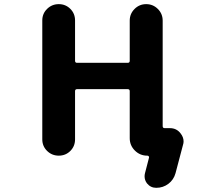

<svg xmlns="http://www.w3.org/2000/svg" viewBox="-20 -775 1040 933"><path d="M739.3 137.7Q711.9 137.7 694.3 116.2Q682.6 100.6 682.6 82Q682.6 74.2 684.6 66.4L704.1 -8.8Q705.1 -12.7 702.6 -15.6Q700.2 -18.6 696.3 -18.6H695.3Q660.2 -18.6 635.3 -43.5Q610.4 -68.4 610.4 -103.5V-332Q610.4 -341.8 600.6 -341.8H354.5Q344.7 -341.8 344.7 -332V-97.7Q344.7 -64.5 321.8 -41.5Q298.8 -18.6 265.6 -18.6Q232.4 -18.6 209 -41.5Q185.5 -64.5 185.5 -97.7V-675.8Q185.5 -709 209 -731.9Q232.4 -754.9 265.6 -754.9Q298.8 -754.9 321.8 -731.9Q344.7 -709 344.7 -675.8V-479.5Q344.7 -469.7 354.5 -469.7H600.6Q610.4 -469.7 610.4 -479.5V-674.8Q610.4 -708 633.8 -731.4Q657.2 -754.9 690.4 -754.9Q723.6 -754.9 747.1 -731.4Q770.5 -708 770.5 -674.8V-162.1Q770.5 -152.3 780.3 -152.3H805.7Q837.9 -152.3 857.4 -127Q872.1 -108.4 872.1 -87.9Q872.1 -79.1 869.1 -70.3L833 66.4Q824.2 98.6 798.3 118.2Q772.5 137.7 739.3 137.7Z"/></svg>

Font: Rounded-X Mgen+ 2m bold
Style: Bold
Weight: 700
Designer: [Source Han Sans]
Ryoko NISHIZUKA  (kana & ideographs); Paul D. Hunt (Latin, Greek & Cyrillic); Wenlong ZHANG  (bopomofo
Version: Version 1.059.20150602